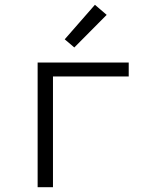

<svg xmlns="http://www.w3.org/2000/svg" viewBox="-20 -781 640 801"><path d="M137 0V-520H517V-462H201V0ZM290 -583 250 -617 376 -761 425 -719Z"/></svg>

Font: Iosevka Light Extended
Style: Regular
Weight: 300
Width: 7
Monospace: yes
Designer: Belleve Invis
Foundry: Belleve Invis
Version: Version 32.5.0; ttfautohint (v1.8.4)